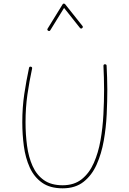

<svg xmlns="http://www.w3.org/2000/svg" viewBox="-20 -1022 699 1043"><path d="M147.9 -659.7Q156.2 -657.7 154.3 -649.4Q139.2 -579.1 128.9 -508.1Q118.7 -437 118.7 -358.4Q118.7 -291.5 127 -230Q135.3 -168.5 157 -120.1Q178.7 -71.8 218.3 -43.7Q257.8 -15.6 320.3 -15.6Q382.8 -15.6 424.1 -48.6Q465.3 -81.5 489.7 -137Q514.2 -192.4 526.1 -260.5Q538.1 -328.6 541.7 -399.9Q545.4 -471.2 545.4 -534.7Q545.4 -566.9 544.4 -599.6Q543.5 -632.3 542 -664.1Q542 -672.9 549.8 -672.9Q559.1 -672.9 559.1 -665Q560.5 -633.3 561.8 -600.6Q563 -567.9 563 -534.7Q563 -473.1 559.6 -400.9Q556.2 -328.6 543.7 -257.8Q531.2 -187 505.1 -128.4Q479 -69.8 434.1 -34.4Q389.2 1 320.3 1Q251.5 1 208.3 -29.8Q165 -60.5 141.6 -112.3Q118.2 -164.1 109.6 -228Q101.1 -292 101.1 -358.4Q101.1 -438.5 111.8 -510.5Q122.6 -582.5 137.7 -653.3Q139.6 -661.6 147.9 -659.7ZM241.7 -855Q234.4 -859.4 238.8 -866.7L319.8 -998Q322.3 -1002.9 327.1 -1002.4Q332 -1002 334 -999L427.7 -881.3Q433.1 -875 426.3 -869.1Q419.9 -863.8 414.1 -870.6L328.1 -979L253.4 -857.9Q249 -850.6 241.7 -855Z"/></svg>

Font: Mikhak-DS1-FD Thin
Style: Regular
Weight: 100
Designer: Amin Abedi
Version: Version 3.2